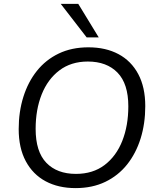

<svg xmlns="http://www.w3.org/2000/svg" viewBox="-20 -957 807 986"><path d="M368 9Q280 9 214.5 -26Q149 -61 112.5 -129Q76 -197 76 -294Q76 -383 100 -459.5Q124 -536 169.5 -593Q215 -650 281.5 -682Q348 -714 434 -714Q523 -714 588.5 -679Q654 -644 690 -576.5Q726 -509 726 -412Q726 -322 702 -245.5Q678 -169 632.5 -112Q587 -55 520.5 -23Q454 9 368 9ZM370 -64Q457 -64 517 -109.5Q577 -155 608 -233.5Q639 -312 639 -411Q639 -527 583.5 -584Q528 -641 431 -641Q345 -641 285 -595.5Q225 -550 194 -472Q163 -394 163 -295Q163 -178 218 -121Q273 -64 370 -64ZM425 -765 292 -937H382L487 -765Z"/></svg>

Font: Nunito Sans 12pt ExtraLight 12pt
Style: Italic
Weight: 400
Italic angle: -9°
Version: Version 3.101;gftools[0.9.27]